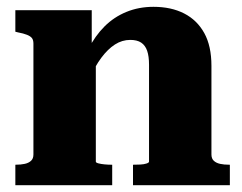

<svg xmlns="http://www.w3.org/2000/svg" viewBox="-20 -543 710 563"><path d="M25 0V-60H26Q41 -60 52.5 -62.5Q64 -65 71 -71.5Q78 -78 78 -90V-415Q78 -426 73.5 -431.5Q69 -437 59 -441Q49 -445 33 -448L25 -450V-513H249V-402H261V-69Q261 -66 268.5 -64Q276 -62 286.5 -61Q297 -60 306 -60H309V0ZM654 0H370V-60H371Q380 -60 391 -60.5Q402 -61 409.5 -63.5Q417 -66 417 -69V-353Q417 -378 411.5 -394Q406 -410 394 -418Q382 -426 362 -426Q338 -426 317 -412.5Q296 -399 277 -373.5Q258 -348 241 -309L239 -399Q259 -438 286.5 -465.5Q314 -493 350.5 -508Q387 -523 430 -523Q482 -523 520 -503.5Q558 -484 579 -446Q600 -408 600 -350V-90Q600 -78 607 -71.5Q614 -65 625.5 -62.5Q637 -60 652 -60H654Z"/></svg>

Font: Roboto Serif 36pt
Style: Bold
Weight: 700
Version: Version 1.008